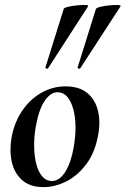

<svg xmlns="http://www.w3.org/2000/svg" viewBox="-20 -753 515 787"><path d="M158 14Q103 14 70.5 -15Q38 -44 28 -91Q18 -138 28 -193Q40 -254 72 -300.5Q104 -347 150 -373Q196 -399 249 -399Q305 -399 338 -371.5Q371 -344 382 -297.5Q393 -251 381 -193Q368 -125 332.5 -78.5Q297 -32 251 -9Q205 14 158 14ZM192 -11Q224 -11 247.5 -48.5Q271 -86 282 -149Q290 -194 289.5 -234.5Q289 -275 280 -307Q271 -339 255 -357Q239 -375 216 -375Q188 -375 164 -341Q140 -307 127 -236Q119 -191 120 -150Q121 -109 129.5 -78Q138 -47 154 -29Q170 -11 192 -11ZM177 -473Q175 -470 170 -472Q165 -474 166 -476L241 -716Q242 -721 258.5 -725Q275 -729 295.5 -731Q316 -733 330 -732.5Q344 -732 341 -727ZM309 -473Q307 -470 302 -472Q297 -474 298 -476L373 -716Q375 -721 391.5 -725Q408 -729 428 -731Q448 -733 462.5 -732.5Q477 -732 474 -727Z"/></svg>

Font: Cormorant Infant Light
Style: Italic
Weight: 300
Italic angle: -10°
Designer: Christian Thalmann (Catharsis Fonts)
Foundry: Catharsis Fonts
Version: Version 4.001